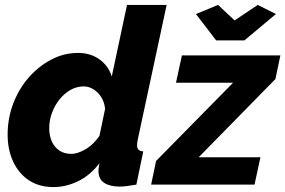

<svg xmlns="http://www.w3.org/2000/svg" viewBox="-20 -750 1159 780"><path d="M197 10Q139 10 97.5 -17.5Q56 -45 33.5 -93.5Q11 -142 11 -203Q11 -270 34 -330Q57 -390 97 -435.5Q137 -481 188.5 -508Q240 -535 297 -535Q348 -535 384.5 -508.5Q421 -482 434 -439L496 -730H657L539 -180Q538 -174 537.5 -169Q537 -164 537 -159Q537 -136 562 -135L534 0Q512 4 495 6Q478 8 466 8Q427 8 403.5 -7Q380 -22 380 -56Q380 -60 380.5 -64.5Q381 -69 382 -74.5Q383 -80 384 -87Q347 -38 297.5 -14Q248 10 197 10ZM269 -125Q284 -125 299.5 -130.5Q315 -136 330 -145Q345 -154 359 -168Q373 -182 384 -198L407 -308Q404 -335 391.5 -355Q379 -375 360 -387Q341 -399 320 -399Q292 -399 267 -385Q242 -371 222.5 -347Q203 -323 191.5 -292.5Q180 -262 180 -229Q180 -199 190.5 -175.5Q201 -152 221 -138.5Q241 -125 269 -125ZM614 -96 927 -414H695L719 -525H1119L1099 -429L787 -111H1038L1014 0H594ZM776 -693 866 -730 933 -667 1027 -730 1101 -693 973 -586H858Z"/></svg>

Font: Raleway Thin ExtraBold
Style: Italic
Weight: 800
Italic angle: -12°
Version: Version 4.026